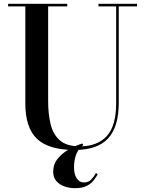

<svg xmlns="http://www.w3.org/2000/svg" viewBox="-20 -770 763 1005"><path d="M491.5 142Q484 156 471 173.2Q458 190.5 434.5 202.8Q411 215 372.5 215Q344 215 318 206Q292 197 275.2 178Q258.5 159 258.5 129Q258.5 89 282.8 59.8Q307 30.5 342.2 11Q377.5 -8.5 411 -19L416.5 -10.5Q396 0.5 381.8 31.5Q367.5 62.5 367.5 106.5Q367.5 142 381.5 163.5Q395.5 185 419.5 185Q442.5 185 456.5 170.8Q470.5 156.5 482.5 136ZM22.5 -750H332V-736.5H232V-240Q232 -174 244.8 -120.5Q257.5 -67 293.2 -35.5Q329 -4 398 -4Q489 -4 538.5 -57.2Q588 -110.5 588 -230V-736.5H495.5V-750H697.5V-736.5H601.5V-230Q601.5 -106.5 546 -45.8Q490.5 15 370.5 15Q236 15 174.2 -42.8Q112.5 -100.5 112.5 -230V-736.5H22.5Z"/></svg>

Font: Bodoni* 16 Medium
Style: Regular
Weight: 500
Version: Version 2.2